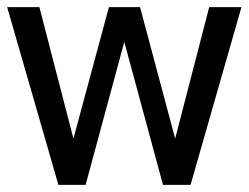

<svg xmlns="http://www.w3.org/2000/svg" viewBox="-20 -516 694 536"><path d="M143 0 0 -496H90L185 -129L284 -496H371L469 -129L564 -496H654L512 0H435L327 -399L219 0Z"/></svg>

Font: Atkinson Hyperlegible Pro
Style: Regular
Weight: 400
Designer: Elliott Scott, Megan Eiswerth, Linus Boman, Theodore Petrosky, Jacob Perez
Foundry: Braille Institute
Version: Version 1.5.1